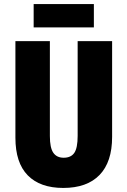

<svg xmlns="http://www.w3.org/2000/svg" viewBox="-20 -917 628 947"><path d="M533 -242Q533 -118 471 -54Q409 10 292 10Q178 10 117 -52Q56 -114 56 -238V-714H226V-246Q226 -188 243 -163.5Q260 -139 294 -139Q330 -139 346.5 -163Q363 -187 363 -247V-714H533ZM443 -897V-782H146V-897Z"/></svg>

Font: Noto Sans Lao UI ExtCond Blk
Style: Regular
Weight: 900
Width: 2
Designer: Monotype Design Team
Foundry: Monotype Imaging Inc.
Version: Version 2.000; ttfautohint (v1.8.4.7-5d5b)